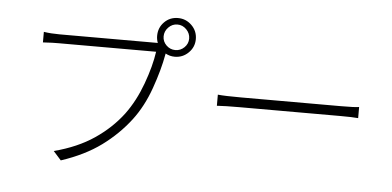

<svg xmlns="http://www.w3.org/2000/svg" viewBox="-54 -913 2107 1033"><g transform="rotate(5 1000.0 -397.0)"><path d="M868 -633Q896 -633 916.5 -653Q937 -673 937 -701Q937 -729 916.5 -750Q896 -771 868 -771Q840 -771 819.5 -750Q799 -729 799 -701Q799 -673 819.5 -653Q840 -633 868 -633ZM241 -663H753Q762 -663 771 -663Q764 -681 764 -701Q764 -745 794 -775.5Q824 -806 868 -806Q911 -806 942 -775.5Q973 -745 973 -701Q973 -658 942 -627.5Q911 -597 868 -597Q841 -597 818 -610L817 -605Q802 -521 766 -419.5Q730 -318 673 -243Q609 -159 521 -94.5Q433 -30 306 12L264 -35Q390 -68 479.5 -128.5Q569 -189 630 -270Q684 -343 719.5 -440Q755 -537 766 -615H240Q202 -615 175 -613Q164 -612 155 -612V-669Q193 -663 241 -663Z M1117 -354V-414Q1155 -410 1241 -410H1781Q1857 -410 1880 -414V-354Q1849 -357 1782 -357H1241Q1161 -357 1117 -354Z"/></g></svg>

Font: LXGW 975 Gothic SC 200W
Style: Regular
Weight: 200
Version: Version 2.01;February 25, 2021